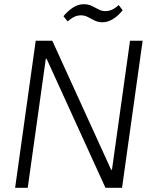

<svg xmlns="http://www.w3.org/2000/svg" viewBox="-20 -894 729 914"><path d="M659 -700 561 0H482L202 -614H198L112 0H52L150 -700H229L509 -86H513L599 -700ZM282 -817Q306 -845 330 -859.5Q354 -874 378 -874Q400 -874 416.5 -866Q433 -858 449 -849.5Q465 -841 482 -841Q498 -841 513.5 -848Q529 -855 545 -870L564 -845Q541 -817 516.5 -802.5Q492 -788 468 -788Q447 -788 430 -796.5Q413 -805 398 -813Q383 -821 365 -821Q349 -821 334 -814Q319 -807 302 -792Z"/></svg>

Font: Pathway Extreme 8pt Thin
Style: Italic
Weight: 100
Italic angle: -8°
Designer: Eduardo Rodriguez Tunni
Foundry: Eduardo Rodriguez Tunni
Version: Version 1.000